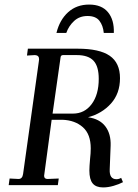

<svg xmlns="http://www.w3.org/2000/svg" viewBox="-20 -810 603 840"><path d="M371 -64Q371 -80 374 -114Q377 -140 377 -161Q377 -223 342.5 -253.5Q308 -284 253 -286H206L173 -41Q173 -27 188 -27L237 -29L233 0H18L22 -29L61 -27Q78 -27 81 -49L150 -542L151 -551Q151 -568 133 -569L98 -567L102 -597H320Q415 -597 460 -566Q505 -535 505 -468Q505 -401 465.5 -357Q426 -313 365 -297Q416 -290 441 -257Q466 -224 464 -172L460 -69Q459 -47 466.5 -36.5Q474 -26 489 -26Q501 -26 510 -32L518 -13Q501 -4 477 3Q453 10 431 10Q400 10 385.5 -7.5Q371 -25 371 -64ZM412 -465Q412 -520 389 -544.5Q366 -569 316 -569H256Q246 -569 245 -559L210 -313H299Q350 -313 381 -354.5Q412 -396 412 -465ZM370 -790Q425 -790 452.5 -756.5Q480 -723 478 -666H434Q431 -698 415 -719Q399 -740 363 -740Q328 -740 304.5 -718.5Q281 -697 270 -666H227Q241 -723 278 -756.5Q315 -790 370 -790Z"/></svg>

Font: Unna
Style: Italic
Weight: 400
Italic angle: -8.05°
Designer: Jorge de Buen Unna
Foundry: Omnibus-Type
Version: Version 2.008